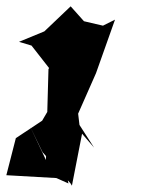

<svg xmlns="http://www.w3.org/2000/svg" viewBox="-45 -829 491 606"><path d="M171 -250 146 -377 211 -391 185 -611 136 -683 46 -696 153 -559 88 -448 5 -393 -25 -276 133 -267ZM95 -730 15 -697 138 -660 108 -611 100 -324 47 -436 89 -349 177 -251 182 -243 214 -407 252 -363 194 -453 258 -598 318 -767 280 -748 220 -762 178 -809Z"/></svg>

Font: Asimov Silicon
Style: Regular
Weight: 400
Designer: Google
Version: Version 2.000980; 2014